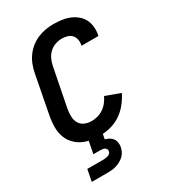

<svg xmlns="http://www.w3.org/2000/svg" viewBox="-216 -786 982 1111"><g transform="rotate(-30 275.0 -231.0)"><path d="M237 12Q204 12 173 6.5Q142 1 115.5 -13.5Q89 -28 69.5 -51.5Q50 -75 41.5 -104.5Q33 -134 33.5 -166.5Q34 -199 40 -231L90 -491Q95 -517 105 -543Q115 -569 131.5 -592Q148 -615 170.5 -633Q193 -651 219 -662Q245 -673 271.5 -677.5Q298 -682 324 -682Q351 -682 378 -678.5Q405 -675 429 -665.5Q453 -656 473 -640Q493 -624 505 -602Q517 -580 520 -553Q523 -526 518 -499L516 -492H403L404 -496Q408 -514 404.5 -532Q401 -550 389.5 -562.5Q378 -575 360.5 -580Q343 -585 325 -585Q303 -585 281 -577.5Q259 -570 241.5 -553.5Q224 -537 214.5 -515.5Q205 -494 201 -473L150 -213Q146 -189 147 -165Q148 -141 159.5 -122Q171 -103 192 -94Q213 -85 237 -85Q257 -85 277.5 -90.5Q298 -96 316.5 -108.5Q335 -121 348.5 -138.5Q362 -156 371 -175L469 -139Q453 -106 429 -76.5Q405 -47 374 -26.5Q343 -6 307 3Q271 12 237 12ZM61 220 76 142H184Q191 142 199 141Q207 140 214.5 137.5Q222 135 228 129.5Q234 124 235 116Q237 108 233.5 101.5Q230 95 224 91.5Q218 88 210.5 87Q203 86 195 86H149L182 -85H274L249 44Q263 48 276 55Q289 62 297 73Q305 84 307.5 99Q310 114 307 130Q304 144 297.5 157.5Q291 171 279.5 182Q268 193 254 200.5Q240 208 226 212.5Q212 217 197.5 218.5Q183 220 169 220Z"/></g></svg>

Font: Lode
Style: Bold Italic
Weight: 700
Italic angle: -11°
Monospace: yes
Designer: Belleve Invis
Foundry: Belleve Invis
Version: Version 29.2.0; ttfautohint (v1.8.3)